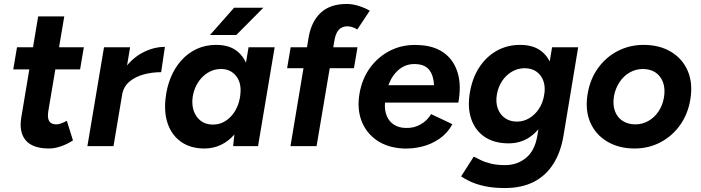

<svg xmlns="http://www.w3.org/2000/svg" viewBox="-20 -739 3544 971"><path d="M228 12Q145 12 110 -29.5Q75 -71 88 -147L173 -656H305L224 -175Q219 -142 229 -126Q239 -110 266 -110Q276 -110 289.5 -115Q303 -120 318 -128L349 -29Q320 -10 288 1Q256 12 228 12ZM47 -388 66 -500H404L385 -388Z M422 0 506 -500H638L554 0ZM558 -261Q572 -342 612.5 -395.5Q653 -449 706.5 -475.5Q760 -502 814 -502L795 -374Q749 -374 706.5 -362.5Q664 -351 634.5 -326Q605 -301 598 -262Z M1159 0 1169 -93 1237 -500H1369L1285 0ZM1014 12Q946 12 899 -19.5Q852 -51 830.5 -107.5Q809 -164 817 -239Q823 -297 843.5 -347Q864 -397 897.5 -434Q931 -471 975 -491.5Q1019 -512 1073 -512Q1140 -512 1179.5 -480Q1219 -448 1234.5 -392.5Q1250 -337 1241 -263Q1235 -196 1215.5 -145Q1196 -94 1165.5 -59Q1135 -24 1096.5 -6Q1058 12 1014 12ZM1057 -109Q1087 -109 1111.5 -122Q1136 -135 1154.5 -157.5Q1173 -180 1183.5 -208.5Q1194 -237 1196 -267Q1201 -322 1173 -356Q1145 -390 1098 -390Q1067 -390 1041.5 -377Q1016 -364 997 -342.5Q978 -321 966.5 -293Q955 -265 953 -234Q950 -180 978.5 -144.5Q1007 -109 1057 -109ZM1042 -562 1164 -700H1312L1175 -562Z M1449 0 1541 -551Q1555 -631 1602.5 -675Q1650 -719 1734 -719Q1763 -719 1794.5 -709Q1826 -699 1850 -685L1787 -590Q1772 -599 1759.5 -602.5Q1747 -606 1737 -606Q1709 -606 1692.5 -587.5Q1676 -569 1670 -527L1581 0ZM1432 -394 1450 -500H1788L1770 -394Z M2019 12Q1941 8 1887 -28.5Q1833 -65 1809 -126Q1785 -187 1798 -265Q1811 -342 1853.5 -399Q1896 -456 1959.5 -486Q2023 -516 2099 -511Q2174 -508 2224 -472.5Q2274 -437 2294 -373Q2314 -309 2298 -220H1927Q1924 -180 1936.5 -151.5Q1949 -123 1973 -108Q1997 -93 2030 -92Q2073 -90 2107.5 -110Q2142 -130 2160 -162L2268 -111Q2243 -65 2202 -37Q2161 -9 2113.5 2.5Q2066 14 2019 12ZM1944 -308H2175Q2173 -356 2151.5 -384.5Q2130 -413 2082 -415Q2034 -417 1998.5 -388Q1963 -359 1944 -308Z M2533 212Q2475 212 2431.5 202.5Q2388 193 2358.5 179Q2329 165 2312 153L2376 53Q2390 60 2411 70.5Q2432 81 2462.5 88.5Q2493 96 2535 96Q2595 96 2639.5 60Q2684 24 2697 -50L2772 -500H2904L2830 -54Q2816 31 2778 90.5Q2740 150 2679 181Q2618 212 2533 212ZM2552 -14Q2480 -14 2431.5 -46.5Q2383 -79 2363 -138Q2343 -197 2357 -275Q2370 -348 2405.5 -401Q2441 -454 2493.5 -483Q2546 -512 2610 -512Q2679 -512 2720 -478.5Q2761 -445 2774.5 -387Q2788 -329 2774 -252Q2762 -179 2731 -125.5Q2700 -72 2655 -43Q2610 -14 2552 -14ZM2594 -124Q2628 -124 2657 -141.5Q2686 -159 2705.5 -188.5Q2725 -218 2732 -258Q2739 -298 2728.5 -328.5Q2718 -359 2693.5 -376.5Q2669 -394 2634 -394Q2599 -394 2569.5 -377Q2540 -360 2520 -330.5Q2500 -301 2493 -262Q2486 -223 2497 -191.5Q2508 -160 2533.5 -142Q2559 -124 2594 -124Z M3189 12Q3110 12 3051 -23Q2992 -58 2965 -120.5Q2938 -183 2952 -265Q2964 -338 3004 -394Q3044 -450 3104 -481Q3164 -512 3235 -512Q3315 -512 3373.5 -477Q3432 -442 3458.5 -379.5Q3485 -317 3471 -235Q3459 -162 3419 -106Q3379 -50 3319.5 -19Q3260 12 3189 12ZM3193 -110Q3228 -110 3258.5 -127Q3289 -144 3310 -175Q3331 -206 3338 -247Q3345 -291 3333 -323Q3321 -355 3295 -372.5Q3269 -390 3231 -390Q3196 -390 3165.5 -373Q3135 -356 3114 -325Q3093 -294 3085 -253Q3078 -209 3090 -177Q3102 -145 3129 -127.5Q3156 -110 3193 -110Z"/></svg>

Font: Figtree
Style: Bold Italic
Weight: 700
Italic angle: -9.5°
Foundry: Erik Kennedy
Version: Version 2.001;gftools[0.9.30]